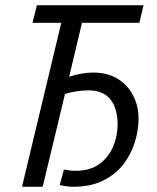

<svg xmlns="http://www.w3.org/2000/svg" viewBox="-20 -713 600 733"><path d="M259 0Q246 0 232.5 -2Q219 -4 208 -6L224 -66Q229 -65 241 -63Q253 -61 269 -61Q324 -61 359 -86.5Q394 -112 411.5 -152.5Q429 -193 429 -237Q429 -299 401.5 -333.5Q374 -368 318 -368Q297 -368 272.5 -364.5Q248 -361 228 -354L143 0H64L214 -626H104L121 -693H528L512 -626H293L244 -420Q268 -428 291.5 -432Q315 -436 334 -436Q392 -436 430.5 -411.5Q469 -387 489 -347Q509 -307 509 -260Q509 -217 495 -171Q481 -125 451.5 -86.5Q422 -48 374.5 -24Q327 0 259 0Z"/></svg>

Font: Ubuntu Sans Mono
Style: Italic
Weight: 400
Italic angle: -13.5°
Monospace: yes
Designer: Dalton Maag Ltd
Foundry: Dalton Maag Ltd
Version: Version 1.006